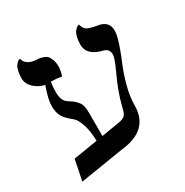

<svg xmlns="http://www.w3.org/2000/svg" viewBox="-138 -675 774 802"><g transform="rotate(-30 249.5 -273.5)"><path d="M279.8 -122.1Q297.9 -124.5 307.1 -128.4Q316.4 -132.3 321.3 -138.7Q326.2 -145 330.1 -159.2L338.4 -190.9Q342.8 -208 354 -239.5Q365.2 -271 381.8 -306.2Q409.2 -364.3 409.2 -381.8Q409.2 -409.7 383.8 -416Q312 -432.6 312 -484.9Q312 -505.4 315.9 -520.8Q319.8 -536.1 325.2 -543.5Q330.6 -550.8 335.9 -555.2Q341.3 -559.6 345.2 -560.5L349.1 -561Q353.5 -541.5 366.2 -532.7Q378.9 -524.4 414.1 -519Q465.8 -511.2 465.8 -465.8Q465.8 -442.9 452.6 -404.1Q439.5 -365.2 423.8 -328.9Q408.2 -292.5 395 -243.7Q381.8 -194.8 381.8 -153.8Q381.8 -34.7 246.1 -20L33.2 14.2L53.2 -85L169.9 -104Q169.4 -149.4 158.4 -183.1Q147.5 -216.8 132.8 -229Q103.5 -252 91.8 -271.2Q80.1 -290.5 80.1 -323.2Q80.1 -355.5 101.1 -413.1Q70.8 -419.9 49.8 -440.2Q28.8 -460.4 28.8 -486.8Q28.8 -506.3 32.5 -521.2Q36.1 -536.1 41.3 -543.2Q46.4 -550.3 51.5 -554.7Q56.6 -559.1 60.5 -560.1L64 -561Q71.8 -526.9 118.2 -522.9Q131.8 -522 136.7 -521.5Q142.6 -520.5 154.3 -516.4Q166 -512.2 171.9 -505.4Q177.7 -498.5 182.9 -484.6Q188 -470.7 188 -451.2Q188 -442.9 185.1 -429Q182.1 -415 179.2 -408.2Q157.2 -413.1 127.9 -413.1Q124 -389.2 124 -363.8Q124 -323.7 146 -309.1Q163.6 -297.9 170.2 -292.7Q176.8 -287.6 186 -276.9Q195.3 -266.1 198.2 -252.7Q201.2 -239.3 201.2 -219.2V-108.9Z"/></g></svg>

Font: Linux Biolinum G
Style: Regular
Weight: 400
Designer: Philipp H. Poll
Foundry: Philipp H. Poll
Version: Version 1.1.0 ; ttfautohint (v1.6)